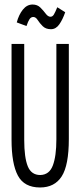

<svg xmlns="http://www.w3.org/2000/svg" viewBox="-20 -817 353 848"><path d="M157 11Q87 11 59 -41.5Q31 -94 31 -200V-623H87V-199Q87 -122 102.5 -83Q118 -44 158 -44Q198 -45 213.5 -86.5Q229 -128 229 -202V-623H284V-203Q284 -87 252.5 -38Q221 11 157 11ZM233 -785 268 -763Q257 -731 242 -709.5Q227 -688 205 -688Q182 -688 168.5 -701.5Q155 -715 146.5 -728.5Q138 -742 127 -742Q117 -742 110.5 -732.5Q104 -723 97 -702L54 -718Q63 -752 81 -774.5Q99 -797 124 -797Q145 -797 158.5 -783.5Q172 -770 182 -756.5Q192 -743 203 -743Q212 -743 218 -753Q224 -763 233 -785Z"/></svg>

Font: Inconsolata ExtraCondensed Thin
Style: Regular
Weight: 100
Width: 2
Monospace: yes
Designer: Raph Levien, Cyreal, Brenton Simpson
Foundry: Raph Levien, Cyreal, Google
Version: Version 3.100; ttfautohint (v1.8.4.7-5d5b)